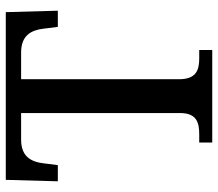

<svg xmlns="http://www.w3.org/2000/svg" viewBox="-65 -689 754 664"><g transform="rotate(-90 312.0 -357.0)"><path d="M151 0H471V-45H443C403 -45 370 -54 370 -115V-661H462C522 -661 540 -626 545 -582L551 -534H607L602 -714H22L17 -534H73L79 -582C84 -626 102 -661 161 -661H253V-111C253 -53 219 -45 179 -45H151Z"/></g></svg>

Font: Noto Serif Medium
Style: Regular
Weight: 500
Designer: Monotype Design Team
Foundry: Monotype Imaging Inc.
Version: Version 2.013